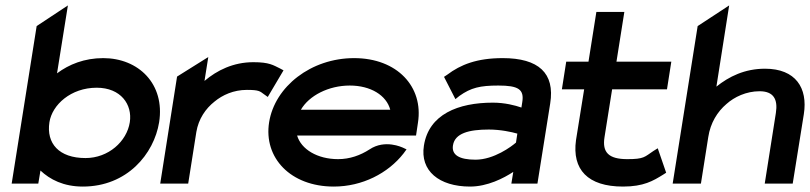

<svg xmlns="http://www.w3.org/2000/svg" viewBox="-20 -676 2983 707"><path d="M23 0H121L129 -48C164 -15 214 11 285 11C448 11 547 -109 566 -226C588 -367 490 -462 360 -462C291 -462 234 -439 190 -406L230 -656L115 -580ZM162 -226C172 -290 241 -353 336 -353C425 -353 468 -291 458 -226C447 -155 379 -94 295 -94C197 -94 150 -148 162 -226Z M570 0H673L703 -190C711 -238 737 -276 770 -302C799 -326 840 -345 889 -345C934 -345 937 -340 952 -329L966 -319L1024 -417L1011 -424C986 -436 972 -447 913 -447C839 -447 779 -417 733 -378L747 -466L632 -394Z M971 -226C950 -95 1050 11 1209 11C1314 11 1409 -38 1466 -111L1477 -126L1462 -133C1461 -133 1398 -164 1341 -126C1307 -104 1268 -90 1225 -90C1149 -90 1089 -126 1074 -177H1512L1519 -224C1540 -356 1443 -462 1284 -462C1125 -462 992 -357 971 -226ZM1088 -272C1118 -324 1190 -361 1268 -361C1345 -361 1403 -325 1417 -272Z M1541 -140C1526 -47 1597 11 1711 11C1775 11 1835 -20 1870 -43L1863 0H1959L2006 -295C2024 -407 1963 -462 1831 -462C1736 -462 1676 -438 1627 -401L1615 -393L1657 -311L1672 -323C1714 -353 1748 -361 1815 -361C1889 -361 1911 -347 1903 -299L1900 -280C1877 -288 1839 -298 1795 -298C1667 -298 1559 -255 1541 -140ZM1648 -141C1655 -185 1706 -199 1780 -199C1823 -199 1864 -190 1885 -184L1880 -151C1864 -137 1799 -88 1731 -88C1672 -88 1642 -105 1648 -141Z M2049 -347H2131L2101 -160C2086 -52 2144 11 2274 11C2350 11 2385 -10 2422 -33L2433 -40L2402 -130L2386 -120C2353 -98 2352 -90 2290 -90C2221 -90 2197 -115 2206 -171L2234 -347H2436L2452 -449H2250L2279 -632H2176L2147 -449H2065Z M2457 0H2561L2588 -171C2596 -224 2622 -265 2655 -293C2684 -319 2728 -340 2777 -340C2828 -340 2845 -311 2837 -260L2796 0H2899L2940 -256C2955 -352 2910 -423 2797 -423C2722 -423 2664 -394 2618 -357L2665 -656L2549 -580Z"/></svg>

Font: Charger Sport
Style: BlkExtObl
Weight: 900
Designer: Jasper
Foundry: Cannot Into Space Fonts
Version: Version 1.1